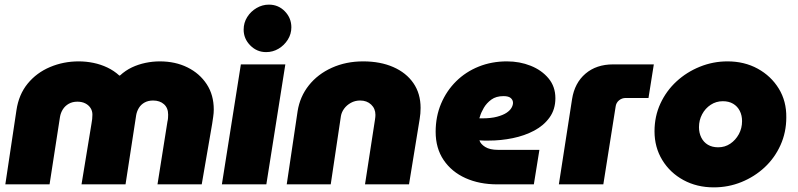

<svg xmlns="http://www.w3.org/2000/svg" viewBox="-20 -796 3445 829"><path d="M3 0 51 -320Q61 -388 99.5 -435Q138 -482 196 -506.5Q254 -531 320 -531Q352 -531 383.5 -524.5Q415 -518 443.5 -504.5Q472 -491 495 -470H498Q522 -492 549.5 -505Q577 -518 608 -524.5Q639 -531 670 -531Q737 -531 789.5 -505Q842 -479 872.5 -432.5Q903 -386 903 -323Q903 -308 900.5 -291.5Q898 -275 896 -261L851 0H660L703 -271Q705 -279 705.5 -286.5Q706 -294 706 -301Q706 -330 688 -346Q670 -362 641 -362Q620 -362 604.5 -353.5Q589 -345 580 -330.5Q571 -316 568 -299L522 0H332L375 -262Q377 -271 378 -282Q379 -293 379 -301Q379 -317 371 -329.5Q363 -342 348.5 -349.5Q334 -357 314 -357Q293 -357 277 -348Q261 -339 251.5 -324Q242 -309 239 -291L194 0Z M938 0 1020 -518H1212L1130 0ZM1129 -571Q1089 -571 1060.5 -600Q1032 -629 1032 -668Q1032 -698 1047.5 -722.5Q1063 -747 1088 -761.5Q1113 -776 1141 -776Q1182 -776 1210 -747Q1238 -718 1238 -678Q1238 -649 1222.5 -624.5Q1207 -600 1182.5 -585.5Q1158 -571 1129 -571Z M1218 0 1265 -316Q1275 -379 1313.5 -427.5Q1352 -476 1413 -503.5Q1474 -531 1548 -531Q1622 -531 1678 -506.5Q1734 -482 1765 -437Q1796 -392 1796 -330Q1796 -319 1795 -306Q1794 -293 1792 -282L1746 0H1556L1599 -279Q1600 -284 1600.5 -290.5Q1601 -297 1601 -300Q1601 -327 1582.5 -344.5Q1564 -362 1535 -362Q1513 -362 1495 -352Q1477 -342 1466 -327Q1455 -312 1452 -295L1408 0Z M2127 0Q2050 0 1990 -27Q1930 -54 1895.5 -105Q1861 -156 1861 -227Q1861 -293 1884.5 -348.5Q1908 -404 1949.5 -445Q1991 -486 2047 -508.5Q2103 -531 2169 -531Q2224 -531 2271.5 -512Q2319 -493 2348.5 -457.5Q2378 -422 2378 -372Q2378 -324 2353 -289Q2328 -254 2286.5 -232Q2245 -210 2194 -199.5Q2143 -189 2090 -189Q2080 -189 2070 -189Q2060 -189 2050 -190Q2055 -174 2075 -161.5Q2095 -149 2130 -149H2309L2285 0ZM2050 -285Q2053 -285 2056 -285Q2059 -285 2062 -285Q2100 -285 2126 -292Q2152 -299 2167 -309Q2182 -319 2188.5 -330.5Q2195 -342 2195 -352Q2195 -364 2185.5 -372.5Q2176 -381 2154 -381Q2122 -381 2101.5 -366Q2081 -351 2069 -330.5Q2057 -310 2052 -292Q2051 -290 2050.5 -288Q2050 -286 2050 -285Z M2393 0 2450 -368Q2461 -438 2508 -478Q2555 -518 2627 -518H2803L2780 -373H2682Q2665 -373 2652.5 -362.5Q2640 -352 2638 -335L2585 0Z M3062 13Q2989 13 2931 -18.5Q2873 -50 2839.5 -105Q2806 -160 2806 -229Q2806 -294 2831.5 -349Q2857 -404 2901 -444.5Q2945 -485 3002 -508Q3059 -531 3121 -531Q3194 -531 3251.5 -499.5Q3309 -468 3342.5 -413.5Q3376 -359 3375 -289Q3375 -225 3350 -169.5Q3325 -114 3281.5 -73.5Q3238 -33 3181.5 -10Q3125 13 3062 13ZM3081 -160Q3110 -160 3133 -175.5Q3156 -191 3170 -216.5Q3184 -242 3184 -273Q3184 -298 3174 -317.5Q3164 -337 3145.5 -348Q3127 -359 3101 -359Q3072 -359 3048.5 -343.5Q3025 -328 3011.5 -302.5Q2998 -277 2998 -247Q2998 -222 3008 -202Q3018 -182 3036.5 -171Q3055 -160 3081 -160Z"/></svg>

Font: MuseoModerno Thin Black
Style: Italic
Weight: 900
Italic angle: -9°
Version: Version 1.003